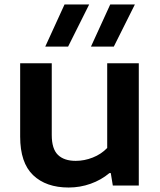

<svg xmlns="http://www.w3.org/2000/svg" viewBox="-20 -828 716 857"><path d="M70 -218V-545.5H211V-225.5Q211 -163.5 238.5 -136.8Q266 -110 318 -110Q356.5 -110 394 -124.8Q431.5 -139.5 458.5 -167.5V-545.5H599.5V0H483.5L474.5 -55.5H468.5Q431.5 -24.5 384.5 -7.8Q337.5 9 286.5 9Q185.5 9 127.8 -46.2Q70 -101.5 70 -218ZM182 -620 268 -808H378L284 -620ZM386 -620 472 -808H582L488 -620Z"/></svg>

Font: Encode Sans Expanded SemiBold
Style: Regular
Weight: 600
Width: 7
Designer: Multiple Designers
Foundry: Impallari Type
Version: Version 2.000